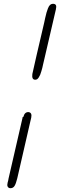

<svg xmlns="http://www.w3.org/2000/svg" viewBox="-20 -769 316 1009"><path d="M98 -148Q98 -155 103 -155Q109 -180 129 -180Q150 -178 144 -150Q140 -136 139 -129L71 167Q64 196 56.5 208Q49 220 35 220Q26 220 21.5 213.5Q17 207 19 198Q19 197 19.5 194.5Q20 192 20 191Q24 178 25 169ZM150 -380Q165 -449 212 -649Q213 -655 217.5 -674.5Q222 -694 224.5 -703Q227 -712 232 -725Q237 -738 243.5 -743.5Q250 -749 258 -749Q279 -749 275 -727Q275 -726 274 -724V-721L211 -450Q210 -447 207 -433Q204 -419 202.5 -413Q201 -407 197.5 -395Q194 -383 191.5 -377Q189 -371 184.5 -363.5Q180 -356 175.5 -353Q171 -350 165 -350Q146 -350 150 -380Z"/></svg>

Font: Coval
Style: ExtraLight Italic
Weight: 200
Foundry: Context Ltd
Version: Version 001.000